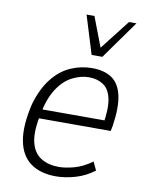

<svg xmlns="http://www.w3.org/2000/svg" viewBox="-84 -795 674 864"><g transform="rotate(10 253.5 -362.5)"><path d="M231 8Q160 8 115 -24.5Q70 -57 57.5 -124Q45 -191 69 -293Q91 -368 127.5 -413.5Q164 -459 210.5 -479.5Q257 -500 308 -500Q364 -500 398.5 -476.5Q433 -453 445 -400.5Q457 -348 444 -261L439 -236H95L102 -278H423L400 -256Q413 -333 404 -376.5Q395 -420 367.5 -438.5Q340 -457 301 -457Q264 -457 225.5 -437.5Q187 -418 158 -373.5Q129 -329 115 -257L112 -241Q98 -167 110 -122Q122 -77 155.5 -56.5Q189 -36 237 -36Q266 -36 305.5 -46.5Q345 -57 387 -87L405 -49Q366 -19 319.5 -5.5Q273 8 231 8ZM295 -558 241 -733H277L329 -597L435 -733H469L344 -558Z"/></g></svg>

Font: Nunito Sans 7pt Condensed ExtraLight
Style: Italic
Weight: 250
Width: 3
Italic angle: -9°
Designer: Vernon Adams
Foundry: Vernon Adams
Version: Version 3.101;gftools[0.9.27]